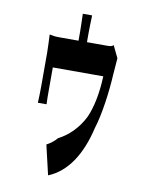

<svg xmlns="http://www.w3.org/2000/svg" viewBox="-85 -711 669 873"><g transform="rotate(10 250.0 -274.5)"><path d="M269 -650H226C227 -611 228 -594 228 -569V-526H137C122 -526 106 -528 94 -531C95 -510 97 -467 97 -447V-291C97 -267 96 -239 95 -216H135C134 -234 134 -262 134 -282V-386H367C364 -306 350 -240 329 -193C301 -136 258 -96 213 -73C203 -60 181 -43 166 -36L198 101C283 67 341 -21 370 -147C392 -216 406 -324 410 -400C411 -416 414 -456 416 -478L389 -534C384 -528 376 -526 361 -526H267V-569C267 -594 268 -611 269 -650Z"/></g></svg>

Font: 寒蝉无机体 CompactMedium
Style: Regular
Weight: 500
Width: 3
Designer: ChillTanhei {Warren2060}; 
Source Han Sans {Ryoko NISHIZUKA 西塚涼子 (kana, bopomofo & ideographs); Paul D. Hunt (Latin, Gre
Foundry: ChillType&Adobe
Version: Version 1.000;Glyphs 3.1.1 (3135)